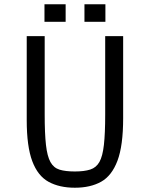

<svg xmlns="http://www.w3.org/2000/svg" viewBox="-20 -864 701 898"><path d="M330 14Q258 14 207.5 -13.5Q157 -41 131 -110Q105 -179 105 -302V-695H189V-329Q189 -239 195 -186Q201 -133 216 -106Q231 -79 258.5 -70.5Q286 -62 330 -62Q374 -62 402 -71Q430 -80 445 -106.5Q460 -133 466 -186.5Q472 -240 472 -329V-695H556V-311Q556 -183 529.5 -112.5Q503 -42 453 -14Q403 14 330 14ZM188 -762V-844H287V-762ZM375 -762V-844H473V-762Z"/></svg>

Font: Ruda
Style: Regular
Weight: 400
Designer: Mariela Monsalve and Angelina Sanchez
Foundry: Mariela Monsalve and Angelina Sanchez
Version: Version 2.000